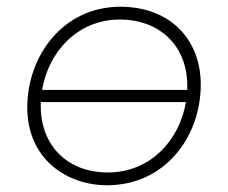

<svg xmlns="http://www.w3.org/2000/svg" viewBox="-20 -545 677 570"><path d="M298 5C469 5 576 -138 576 -294C576 -429 484 -525 337 -525C168 -525 61 -380 61 -226C61 -73 178 5 298 5ZM300 -33C179 -33 101 -114 101 -230V-242H532C513 -129 427 -33 300 -33ZM105 -278C124 -391 210 -487 336 -487C450 -487 536 -413 536 -290V-278Z"/></svg>

Font: Fixel Display ExtraLight
Style: Italic
Weight: 200
Italic angle: -10°
Designer: AlfaBravo + MacPaw
Foundry: Kyrylo Tkachov, Marchela Mozhyna, Serhii Makarenko, Maria Weinstein, Zakhar Kryvoshyya
Version: Version 1.210;Glyphs 3.2 (3217)